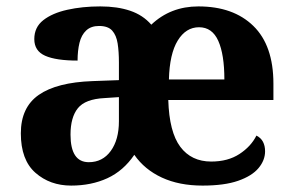

<svg xmlns="http://www.w3.org/2000/svg" viewBox="-20 -569 915 599"><path d="M202 10Q136 10 90.5 -30Q45 -70 45 -153Q45 -234 101 -273Q157 -312 269 -316L351 -319V-374Q351 -408 347 -433.5Q343 -459 330 -473.5Q317 -488 289 -488Q264 -488 249 -474Q234 -460 228 -435.5Q222 -411 222 -380Q155 -380 121 -395Q87 -410 87 -447Q87 -484 115 -506Q143 -528 190 -538.5Q237 -549 293 -549Q346 -549 386 -535.5Q426 -522 452 -492Q512 -549 599 -549Q708 -549 770.5 -488Q833 -427 833 -308V-257H505Q508 -157 542.5 -111Q577 -65 639 -65Q691 -65 727 -88.5Q763 -112 780 -146Q794 -139 800.5 -126.5Q807 -114 807 -97Q807 -69 786.5 -44.5Q766 -20 723 -5Q680 10 612 10Q539 10 485 -15Q431 -40 399 -86Q365 -36 315 -13Q265 10 202 10ZM257 -63Q300 -63 325.5 -98Q351 -133 351 -191V-266L306 -263Q246 -260 223 -231.5Q200 -203 200 -149Q200 -63 257 -63ZM680 -321Q680 -399 661 -441.5Q642 -484 601 -484Q560 -484 534.5 -442.5Q509 -401 507 -321Z"/></svg>

Font: Noto Serif NP Hmong
Style: Regular
Weight: 400
Designer: Dalton Maag Ltd
Foundry: Dalton Maag Ltd
Version: Version 1.001